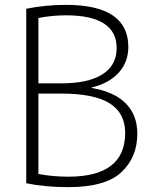

<svg xmlns="http://www.w3.org/2000/svg" viewBox="-20 -760 628 790"><path d="M545 -210Q545 -113 479.5 -51.5Q414 10 261 10Q165 10 88 -6V-724Q168 -740 251 -740Q508 -740 508 -567Q508 -504 468 -460.5Q428 -417 357 -400V-398Q449 -383 497 -335Q545 -287 545 -210ZM495 -213Q495 -295 431 -335Q367 -375 231 -375H138V-44Q199 -33 261 -33Q495 -33 495 -213ZM138 -417H231Q344 -417 402 -454.5Q460 -492 460 -562Q460 -697 251 -697Q195 -697 138 -686Z"/></svg>

Font: M PLUS 1p Light
Style: Regular
Weight: 300
Version: Version 1.061